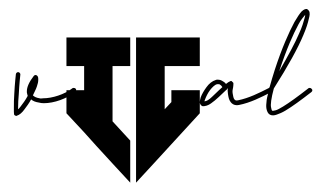

<svg xmlns="http://www.w3.org/2000/svg" viewBox="-20 -422 702 419"><path d="M19.5 -264.6C17.1 -264.6 14.6 -262.2 14.6 -259.8C14.6 -259.8 12.2 -238.8 11.2 -217.8C10.3 -207 10.3 -195.8 10.3 -187.5V-177.2C10.3 -176.3 10.7 -175.3 10.7 -174.3C10.7 -173.3 9.8 -173.8 10.7 -172.9C10.7 -171.9 10.7 -171.9 11.7 -170.9C12.7 -169.9 12.7 -169.4 14.6 -169.4L15.6 -168.9C16.6 -168.9 15.6 -169.4 16.6 -169.4C22.9 -171.4 28.3 -176.3 33.2 -183.1C38.1 -189.5 43.5 -196.8 47.9 -205.1C52.2 -201.2 58.1 -199.2 64.9 -198.2C67.9 -197.3 71.8 -196.8 75.7 -196.8C98.1 -196.8 125 -206.5 144.5 -221.2C145.5 -222.2 146 -223.1 146 -225.1C146 -226.1 146.5 -227.1 145.5 -228C144.5 -229 143.6 -230 141.6 -230C140.6 -230 139.2 -230.5 138.2 -229.5C120.6 -215.8 93.8 -207.5 74.2 -207.5C71.3 -207.5 68.8 -206.5 66.4 -207.5C59.6 -208.5 54.7 -210.9 51.8 -213.9C54.7 -220.7 58.6 -227.1 60.5 -233.4C62.5 -238.8 63.5 -243.7 63.5 -248C63.5 -250.5 63.5 -252.9 62.5 -254.9C61.5 -256.8 59.6 -258.3 57.6 -258.3C55.7 -258.3 54.7 -257.3 53.7 -256.3C43.5 -243.2 38.6 -231.9 38.6 -222.7C38.6 -220.2 38.6 -218.3 39.6 -216.3C39.6 -215.3 39.6 -214.4 40.5 -213.4C40.5 -212.4 40 -212.9 40 -211.9C35.6 -203.6 29.8 -195.8 24.9 -189.5C22.9 -187.5 21.5 -184.6 19.5 -183.6V-187.5C19.5 -195.8 20 -206.1 21 -216.8C22 -237.8 24.4 -259.3 24.4 -259.3V-259.8C24.4 -262.2 22 -264.6 19.5 -264.6Z M276.9 -340.3V-277.8V-115.2V-23.4L313 -62.5L416 -174.8V-225.1H354V-199.2L339.4 -183.6V-277.8H416V-340.3H339.4ZM125 -340.3V-277.8H163.6V-225.1H125V-174.8L163.6 -133.3L168 -128.4L189.9 -104L228 -62.5L264.2 -23.4V-115.2L225.6 -157.2V-277.8H264.2V-340.3Z M456.5 -238.3C457.5 -238.3 459 -238.3 460 -237.3C461.9 -236.3 463.4 -234.9 465.3 -231.9C460.4 -227.5 455.1 -222.7 450.2 -217.8C444.8 -212.9 439.5 -207 434.6 -204.1C431.6 -201.7 428.7 -201.7 426.3 -200.7C426.3 -201.7 426.8 -203.6 427.7 -205.6C429.7 -210.9 433.6 -219.2 438.5 -225.6C443.4 -231.9 449.2 -237.3 453.6 -238.3ZM457.5 -248C455.6 -248 453.1 -248.5 451.2 -247.6C442.9 -245.1 436 -239.3 430.7 -231.9C425.3 -224.6 420.4 -216.3 418 -209.5C417 -205.6 416 -202.1 416 -199.2C416 -198.2 416 -196.8 417 -194.8C418 -192.9 419.4 -191.4 421.4 -190.4C427.7 -189.5 435.1 -192.4 440.4 -196.3C445.8 -200.2 452.1 -205.1 457.5 -210.4C462.9 -215.8 468.8 -221.2 473.6 -225.6C475.6 -226.6 476.6 -229 477.5 -230C476.6 -226.1 476.6 -221.7 477.5 -216.8C478.5 -210.4 479.5 -204.1 483.4 -199.2C486.3 -195.3 490.7 -192.4 497.1 -192.4C498 -192.4 500.5 -192.9 501.5 -192.9C526.4 -197.8 549.3 -209.5 571.3 -220.7C573.2 -221.7 574.2 -223.1 574.2 -225.1C574.2 -226.1 574.2 -226.6 573.2 -227.5C572.3 -229.5 571.3 -230 569.3 -230C568.4 -230 567.9 -231 566.9 -230C544.9 -218.8 523.4 -208 499.5 -203.1C494.6 -202.1 493.2 -203.1 491.2 -205.6C489.3 -208 488.8 -212.9 487.8 -217.8C486.8 -222.7 487.8 -227.5 488.8 -231.9C488.8 -233.9 489.3 -235.8 489.3 -236.8V-238.8V-239.7C489.3 -240.7 489.7 -240.7 488.8 -241.7L485.8 -244.6C484.9 -245.6 483.4 -245.6 482.4 -244.6C479.5 -243.7 476.1 -241.2 473.1 -238.8C470.7 -242.7 466.8 -244.1 463.9 -246.1C461.9 -247.1 459.5 -248 457.5 -248Z M646 -389.6C646 -387.7 645.5 -384.8 644.5 -381.8C642.6 -374.5 639.2 -362.8 632.8 -349.1C624 -328.1 608.9 -300.8 589.4 -266.6C605 -314.5 620.1 -348.1 631.3 -368.7C636.7 -379.4 643.1 -385.7 646 -389.6ZM647.9 -402.3C647 -402.3 646.5 -401.9 645.5 -401.9C643.1 -400.9 640.6 -399.4 638.2 -397C633.8 -392.1 628.9 -384.8 622.6 -374C610.8 -352.1 595.2 -317.4 579.6 -269.5C575.2 -255.9 571.8 -244.1 568.8 -233.4L568.4 -231.9C567.4 -231 567.4 -230.5 567.4 -229.5C567.4 -228.5 567.9 -229 567.9 -228C565.4 -218.8 563 -210.9 562 -204.1C561 -195.8 560.5 -189.5 561.5 -184.6C562.5 -179.7 564.5 -174.3 568.8 -171.9C573.2 -169.4 578.6 -169.9 584 -171.9C589.4 -173.8 595.7 -176.3 603 -180.7C617.7 -189.5 635.7 -202.6 659.7 -221.2C660.6 -222.2 661.6 -223.1 661.6 -225.1C661.6 -226.1 661.1 -227.1 660.2 -228C659.2 -229 658.2 -230 656.2 -230C655.3 -230 654.3 -230.5 653.3 -229.5C629.4 -210.9 611.3 -197.8 597.7 -189.5C590.8 -185.5 585.4 -182.1 581.1 -181.2C576.7 -180.2 574.7 -179.7 573.7 -180.7C572.8 -181.6 572.8 -182.6 571.8 -186.5C570.8 -190.4 570.8 -194.8 571.8 -202.1C572.8 -209.5 574.7 -218.3 577.6 -229C608.9 -278.3 630.4 -317.4 642.1 -345.7C648.4 -360.4 651.9 -371.6 653.8 -380.4C654.8 -384.8 655.8 -387.7 655.8 -390.6C655.8 -393.6 655.8 -396.5 653.8 -398.9C652.8 -399.9 651.9 -401.4 649.9 -402.3Z"/></svg>

Font: Oshawa
Style: Regular
Weight: 400
Designer: Sadat Fauzi
Foundry: Intuisi Creative
Version: Version 001.000